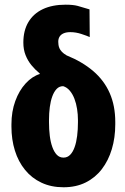

<svg xmlns="http://www.w3.org/2000/svg" viewBox="-20 -789 534 819"><path d="M79.6 -607.4Q79.6 -658.7 101.1 -694.8Q122.6 -731 162.8 -750Q203.1 -769 259.8 -769Q292 -769 311 -763.9Q330.1 -758.8 361.8 -749L362.8 -630.9Q351.1 -636.2 327.4 -644Q303.7 -651.9 279.8 -651.9Q263.2 -651.9 251.7 -647Q240.2 -642.1 234.4 -633.1Q228.5 -624 228.5 -610.8Q228.5 -604.5 229.5 -597.4Q230.5 -590.3 233.6 -583Q236.8 -575.7 244.1 -567.9Q251.5 -560.1 264.2 -552.7Q331.5 -525.4 377.9 -485.6Q424.3 -445.8 448 -391.8Q471.7 -337.9 471.7 -268.6V-258.8Q471.7 -201.7 457 -152.8Q442.4 -104 414.3 -67.4Q386.2 -30.8 345.2 -10.5Q304.2 9.8 251 9.8Q198.2 9.8 156.7 -9.8Q115.2 -29.3 86.7 -64.5Q58.1 -99.6 43.5 -146.7Q28.8 -193.8 28.8 -249V-258.8Q28.8 -313 45.2 -357.9Q61.5 -402.8 89.4 -433.1Q117.2 -463.4 150.4 -473.6L148.4 -476.6Q129.9 -491.7 114.3 -510.7Q98.6 -529.8 89.1 -553.7Q79.6 -577.6 79.6 -607.4ZM189 -277.3V-267.6Q189 -236.8 192.4 -209.5Q195.8 -182.1 203.4 -161.4Q210.9 -140.6 222.4 -128.7Q233.9 -116.7 251 -116.7Q267.6 -116.7 279.3 -128.7Q291 -140.6 298.3 -161.4Q305.7 -182.1 309.1 -209.5Q312.5 -236.8 312.5 -267.6V-277.3Q312.5 -300.8 308.8 -324.2Q305.2 -347.7 297.4 -367.9Q289.6 -388.2 277.6 -402.3Q265.6 -416.5 249.5 -421.4Q232.9 -421.4 221.7 -409.7Q210.4 -397.9 203.1 -377.9Q195.8 -357.9 192.4 -332Q189 -306.2 189 -277.3Z"/></svg>

Font: Roboto Condensed Black
Style: Regular
Weight: 900
Designer: Christian Robertson
Foundry: Google
Version: Version 3.008; 2023